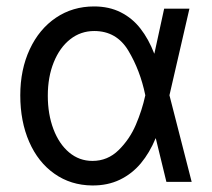

<svg xmlns="http://www.w3.org/2000/svg" viewBox="-20 -557 649 588"><path d="M42.1 -265.2Q42.1 -343.9 71.1 -406.1Q100.1 -468.2 151.4 -502.8Q202.7 -537.3 268 -537.3Q314.2 -537.3 349.8 -519.3Q385.4 -501.4 410.2 -469.4Q435.1 -437.5 452.3 -393H484.8L498.6 -266.6L567 0H489.6L424.7 -266.6Q409.2 -341.5 373.1 -401.8Q337 -462 268.6 -462Q227.2 -462 195.1 -436.8Q163 -411.6 144.7 -366.5Q126.4 -321.5 126.4 -263.8Q126.4 -207.2 143.6 -161.6Q160.9 -116 191.8 -90.1Q222.7 -64.2 263.1 -64.2Q309.7 -64.2 343.4 -97.4Q377.1 -130.5 396.1 -175.1Q415.1 -219.6 424.7 -263.8L482.7 -530.4H560.1L498.6 -263.8L484.8 -133.3H456.5Q438.2 -89.1 411.4 -57Q384.7 -24.9 347.2 -6.7Q309.7 11.4 262.4 11Q196.8 10.4 146.8 -24.9Q96.7 -60.1 69.4 -122.6Q42.1 -185.1 42.1 -265.2Z"/></svg>

Font: Pretendard Variable
Style: Regular
Weight: 400
Designer: Base glyphs from Inter by Rasmus Andersson; Hangul glyphs from Noto Sans CJK(Source Han Sans) by Jang Soo-young and Kang
Foundry: Kil Hyung-jin
Version: Version 1.100;FEAKit 1.0